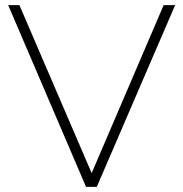

<svg xmlns="http://www.w3.org/2000/svg" viewBox="-20 -732 717 752"><path d="M621 -712H666L359 0H317L12 -712H56L339 -54Z"/></svg>

Font: MuliDisplayVN ExtraLight
Style: Regular
Weight: 200
Designer: Vernon Adams
Foundry: Vernon Adams
Version: Version 2.100